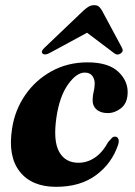

<svg xmlns="http://www.w3.org/2000/svg" viewBox="-20 -710 520 742"><path d="M307.5 -429.5Q275.5 -429.5 242.8 -383.5Q210 -337.5 198 -256Q185 -166 208.5 -123.5Q232 -81 283.5 -81Q317 -81 346.5 -100.8Q376 -120.5 398 -161Q407 -171.5 412.5 -177Q418 -182.5 425.5 -182Q433.5 -181.5 437.2 -173.5Q441 -165.5 436.5 -150.5Q412 -78 351 -33Q290 12 197 12Q102.5 12 56.2 -47Q10 -106 26.5 -212Q37 -283.5 76.8 -341.8Q116.5 -400 178.8 -434.5Q241 -469 318.5 -469Q399.5 -469 438.2 -431.8Q477 -394.5 473 -345Q470.5 -309.5 447 -291.2Q423.5 -273 396 -273Q368.5 -273 352.8 -287.2Q337 -301.5 338 -325.5Q338.5 -343 342 -355.5Q345.5 -368 346 -387Q346 -405 336.5 -417.2Q327 -429.5 307.5 -429.5ZM171.5 -505Q153 -495 144 -503.5Q137 -512 152.5 -526L303 -669.5Q314 -679.5 323.2 -684.8Q332.5 -690 344 -690Q355.5 -690 361.8 -684.8Q368 -679.5 374 -669.5L451 -526Q459 -512 446.5 -503.5Q433.5 -494.5 420.5 -505L316.5 -583.5Z"/></svg>

Font: Fraunces 72pt S000
Style: Bold Italic
Weight: 700
Italic angle: -16°
Version: Version 1.000; ttfautohint (v1.8.3)